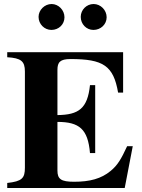

<svg xmlns="http://www.w3.org/2000/svg" viewBox="-20 -936 707 956"><path d="M641 -208H613C583 -143 565 -113 531 -85C484 -46 427 -31 349 -31C284 -31 266 -44 266 -87V-329C375 -329 418 -293 428 -174H454V-512H428C416 -396 372 -364 266 -363V-588C266 -626 279 -642 331 -642C494 -642 545 -609 568 -475H593V-676H16V-651C85 -647 104 -631 104 -580V-101C104 -49 90 -33 16 -25V0H601ZM301 -850C301 -886 271 -916 237 -916C202 -916 172 -886 172 -852C172 -816 201 -787 236 -787C273 -787 301 -815 301 -850ZM511 -850C511 -886 481 -916 446 -916C411 -916 382 -887 382 -852C382 -816 410 -787 445 -787C482 -787 511 -815 511 -850Z"/></svg>

Font: XITS Math
Style: Bold
Weight: 700
Designer: MicroPress Inc., with final additions and corrections provided by Coen Hoffman, Elsevier (retired)
Version: Version 1.302